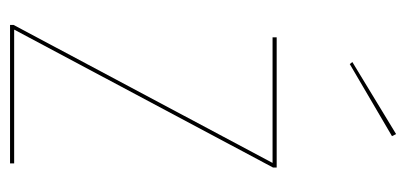

<svg xmlns="http://www.w3.org/2000/svg" viewBox="-228 -562 790 373"><g transform="rotate(90 166.5 -375.0)"><path d="M305 -511 37 -8H297V0H28V-7L296 -510H52V-518H305ZM244 -742 104 -660 100 -665 240 -750Z"/></g></svg>

Font: Fira Sans Compressed Eight
Style: Regular
Weight: 100
Width: 1
Designer: bBox Type GmbH & Carrois Corporate GbR & Edenspiekermann AG
Foundry: bBox Type GmbH & Carrois Corporate GbR & Edenspiekermann AG
Version: Version 4.301